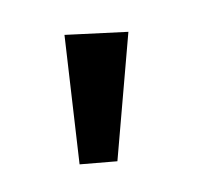

<svg xmlns="http://www.w3.org/2000/svg" viewBox="-56 -799 406 396"><g transform="rotate(-15 147.5 -601.0)"><path d="M241 -713 150 -461 73 -475 112 -741Z"/></g></svg>

Font: BioRhyme Expanded
Style: Bold
Weight: 700
Width: 7
Designer: Aoife Mooney
Foundry: Aoife Mooney Type
Version: Version 1.000